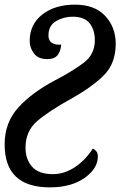

<svg xmlns="http://www.w3.org/2000/svg" viewBox="-45 -568 519 828"><path d="M170 240Q262 240 319.5 199.5Q377 159 377 106Q377 92 369.5 83.5Q362 75 355 73Q324 122 278.5 152.5Q233 183 183 183Q121 183 93 150.5Q65 118 65 69Q65 -2 114.5 -45Q164 -88 265 -144Q354 -194 404 -244.5Q454 -295 454 -380Q454 -450 409 -499Q364 -548 278 -548Q192 -548 137.5 -505.5Q83 -463 83 -391Q83 -362 101.5 -337.5Q120 -313 159 -313Q190 -313 203.5 -330.5Q217 -348 219 -376Q196 -373 180 -382.5Q164 -392 164 -415Q164 -458 197 -477Q230 -496 268 -496Q319 -496 341.5 -467.5Q364 -439 364 -394Q364 -333 315 -296.5Q266 -260 195 -223Q94 -170 34.5 -105Q-25 -40 -25 55Q-25 240 170 240Z"/></svg>

Font: Noto Serif SemiCondensed Semi
Style: Italic
Weight: 600
Width: 4
Italic angle: -12°
Designer: Monotype Design Team
Foundry: Monotype Imaging Inc.
Version: Version 1.901